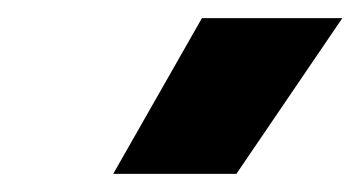

<svg xmlns="http://www.w3.org/2000/svg" viewBox="-20 -766 398 212"><path d="M241 -574 358 -746H203L105 -574Z"/></svg>

Font: Fixel Display ExtraBold
Style: Italic
Weight: 800
Italic angle: -10°
Designer: AlfaBravo + MacPaw
Foundry: Kyrylo Tkachov, Marchela Mozhyna, Serhii Makarenko, Maria Weinstein, Zakhar Kryvoshyya
Version: Version 1.210;Glyphs 3.2 (3217)